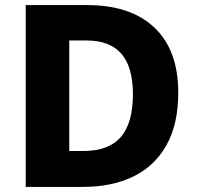

<svg xmlns="http://www.w3.org/2000/svg" viewBox="-20 -734 773 754"><path d="M680 -370Q680 -247 634 -164.5Q588 -82 504 -41Q420 0 305 0H81V-714H323Q493 -714 586.5 -625.5Q680 -537 680 -370ZM502 -364Q502 -471 456.5 -523Q411 -575 321 -575H252V-141H307Q407 -141 454.5 -196Q502 -251 502 -364Z"/></svg>

Font: Noto Sans Syriac ExtraBold
Style: Regular
Weight: 800
Designer: Patrick Giasson and the Monotype Design Team
Foundry: Monotype Imaging Inc.
Version: Version 3.000; ttfautohint (v1.8.4.7-5d5b)